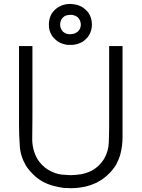

<svg xmlns="http://www.w3.org/2000/svg" viewBox="-20 -942 724 980"><path d="M338.9 -712.9Q335 -712.9 332 -712.9Q329.1 -712.9 326.2 -712.9Q313.5 -713.9 302.7 -717.8Q292 -720.7 281.2 -726.6Q269.5 -733.4 260.7 -742.2Q251 -751 244.1 -761.7Q228.5 -787.1 229.5 -817.4Q229.5 -847.7 244.1 -873Q251 -882.8 258.8 -890.6Q267.6 -899.4 277.3 -905.3Q292 -914.1 306.6 -918Q322.3 -921.9 338.9 -921.9Q354.5 -920.9 369.1 -918Q382.8 -915 397.5 -907.2Q408.2 -900.4 418 -891.6Q426.8 -883.8 434.6 -872.1Q449.2 -846.7 449.2 -816.4Q449.2 -786.1 433.6 -760.7Q427.7 -751 418.9 -743.2Q411.1 -735.4 401.4 -728.5Q388.7 -721.7 376 -717.8Q363.3 -713.9 349.6 -712.9Q346.7 -712.9 342.8 -712.9Q338.9 -712.9 338.9 -712.9ZM338.9 -767.6Q346.7 -767.6 354.5 -769.5Q362.3 -770.5 369.1 -775.4Q374 -778.3 378.9 -782.2Q382.8 -786.1 385.7 -791Q392.6 -803.7 392.6 -817.4Q391.6 -832 384.8 -843.8Q381.8 -848.6 377.9 -852.5Q374 -856.4 368.2 -859.4Q364.3 -862.3 358.4 -863.3Q353.5 -865.2 348.6 -866.2Q347.7 -866.2 347.7 -866.2Q346.7 -866.2 345.7 -866.2Q345.7 -866.2 341.8 -866.2Q338.9 -866.2 338.9 -866.2Q331.1 -866.2 323.2 -864.3Q316.4 -863.3 309.6 -859.4Q304.7 -856.4 300.8 -852.5Q296.9 -847.7 293 -842.8Q290 -835.9 288.1 -828.1Q287.1 -820.3 287.1 -817.4Q287.1 -816.4 287.1 -815.4Q287.1 -815.4 287.1 -814.5Q287.1 -807.6 289.1 -801.8Q291 -795.9 293.9 -790Q296.9 -785.2 300.8 -781.2Q304.7 -777.3 310.5 -774.4Q315.4 -771.5 320.3 -769.5Q326.2 -768.6 332 -767.6Q334 -767.6 335.9 -767.6Q338.9 -767.6 338.9 -767.6ZM468.8 -7.8Q456.1 -2 442.4 2.9Q429.7 6.8 415 10.7Q389.6 15.6 369.1 17.6Q347.7 18.6 340.8 18.6Q332 18.6 324.2 17.6Q316.4 17.6 307.6 17.6Q278.3 13.7 250 5.9Q221.7 -2 195.3 -16.6Q169.9 -31.2 149.4 -51.8Q128.9 -71.3 112.3 -96.7Q84 -145.5 81.1 -196.3Q77.1 -248 77.1 -302.7Q77.1 -341.8 77.1 -380.9Q77.1 -419.9 77.1 -459Q77.1 -496.1 77.1 -533.2Q77.1 -570.3 77.1 -607.4Q77.1 -631.8 77.1 -657.2Q77.1 -682.6 77.1 -707Q79.1 -707 81.1 -707Q83 -707 85 -707Q90.8 -707 96.7 -707Q102.5 -707 108.4 -707Q112.3 -707 117.2 -707Q121.1 -707 125 -707Q129.9 -707 134.8 -707Q139.6 -707 145.5 -707Q145.5 -706.1 145.5 -704.1Q145.5 -702.1 145.5 -700.2Q145.5 -647.5 145.5 -593.8Q145.5 -541 145.5 -488.3Q145.5 -452.1 145.5 -415Q145.5 -378.9 145.5 -342.8Q145.5 -290 144.5 -235.4Q143.6 -181.6 168.9 -133.8Q179.7 -115.2 193.4 -101.6Q207 -86.9 224.6 -76.2Q260.7 -54.7 294.9 -50.8Q329.1 -47.9 340.8 -47.9Q368.2 -48.8 394.5 -52.7Q419.9 -57.6 445.3 -69.3Q465.8 -80.1 482.4 -95.7Q498 -110.4 510.7 -129.9Q534.2 -170.9 535.2 -213.9Q537.1 -257.8 537.1 -302.7Q537.1 -341.8 537.1 -380.9Q537.1 -419.9 537.1 -459Q537.1 -496.1 537.1 -533.2Q537.1 -570.3 537.1 -607.4Q537.1 -631.8 537.1 -657.2Q537.1 -682.6 537.1 -707Q539.1 -707 541 -707Q543 -707 544.9 -707Q550.8 -707 556.6 -707Q562.5 -707 568.4 -707Q573.2 -707 577.1 -707Q581.1 -707 585 -707Q589.8 -707 594.7 -707Q599.6 -707 605.5 -707Q605.5 -706.1 605.5 -704.1Q605.5 -702.1 605.5 -700.2Q605.5 -647.5 605.5 -593.8Q605.5 -541 605.5 -488.3Q605.5 -452.1 605.5 -415Q605.5 -378.9 605.5 -342.8Q605.5 -295.9 605.5 -249Q605.5 -246.1 605.5 -243.2Q605.5 -198.2 594.7 -156.2Q590.8 -141.6 585 -127.9Q579.1 -114.3 572.3 -100.6Q554.7 -72.3 531.2 -50.8Q507.8 -28.3 478.5 -12.7Q476.6 -10.7 473.6 -9.8Q471.7 -8.8 468.8 -7.8Z"/></svg>

Font: LeFont
Style: Light
Weight: 300
Designer: Leryon MEDIA
Version: Version 1.0